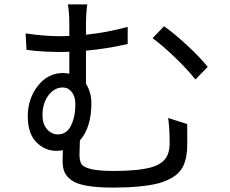

<svg xmlns="http://www.w3.org/2000/svg" viewBox="-20 -810 1040 867"><path d="M171.9 -289.1Q171.9 -250 192.4 -226.6Q212.9 -203.1 241.2 -203.1Q281.2 -203.1 300.8 -243.2Q320.3 -283.2 320.3 -339.8Q320.3 -374 304.2 -394.5Q288.1 -415 262.7 -415Q225.6 -415 198.7 -379.4Q171.9 -343.8 171.9 -289.1ZM739.3 -277.3 825.2 -250Q826.2 -172.9 825.2 -142.6Q822.3 -73.2 793 -37.6Q763.7 -2 696.3 17.6Q618.2 37.1 491.2 37.1Q418.9 37.1 372.1 28.8Q325.2 20.5 302.2 3.4Q279.3 -13.7 271 -33.7Q262.7 -53.7 262.7 -84Q262.7 -92.8 263.2 -108.9Q263.7 -125 263.7 -131.8Q250 -128.9 233.4 -128.9Q183.6 -128.9 144.5 -167.5Q105.5 -206.1 105.5 -285.2Q105.5 -364.3 150.9 -422.4Q196.3 -480.5 266.6 -480.5Q269.5 -480.5 293 -477.5V-576.2Q281.2 -575.2 257.8 -575.2Q169.9 -575.2 99.6 -585L95.7 -659.2Q180.7 -646.5 252.9 -646.5Q279.3 -646.5 293 -647.5V-696.3Q293 -759.8 286.1 -790H374Q368.2 -747.1 368.2 -696.3V-653.3Q458 -662.1 556.6 -688.5V-611.3Q462.9 -589.8 368.2 -581.1V-431.6Q392.6 -393.6 392.6 -343.8Q392.6 -234.4 340.8 -175.8Q338.9 -132.8 338.9 -113.3Q338.9 -83 348.1 -68.8Q357.4 -54.7 391.6 -46.4Q425.8 -38.1 496.1 -38.1Q604.5 -38.1 664.1 -54.7Q705.1 -66.4 725.6 -91.8Q746.1 -117.2 746.1 -165Q746.1 -230.5 739.3 -277.3ZM668.9 -637.7 720.7 -691.4Q763.7 -662.1 824.2 -606Q884.8 -549.8 918 -507.8L862.3 -451.2Q827.1 -496.1 769 -551.8Q710.9 -607.4 668.9 -637.7Z"/></svg>

Font: GenYoGothic TW TTF Regular
Style: Regular
Weight: 400
Version: Version 1.300